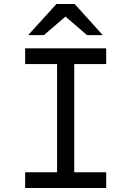

<svg xmlns="http://www.w3.org/2000/svg" viewBox="-20 -942 656 962"><path d="M352 -621V-79H512V0H106V-79H266V-621H106V-700H512V-621ZM308 -859 200 -766H121L263 -922H354L495 -766H416Z"/></svg>

Font: Overpass Mono
Style: Regular
Weight: 400
Monospace: yes
Designer: Delve Withrington, Dave Bailey
Foundry: Delve Fonts
Version: Version 1.000;DELV;Overpass